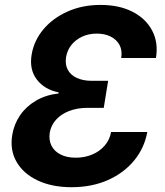

<svg xmlns="http://www.w3.org/2000/svg" viewBox="-20 -758 676 788"><path d="M273.9 10.3Q193.4 10.3 134.8 -17.3Q76.2 -44.9 48.1 -93.5Q20 -142.1 30.3 -204.1Q37.6 -248.5 62.3 -284.7Q86.9 -320.8 127 -344.5Q167 -368.2 220.2 -374.5L220.7 -378.9Q162.1 -390.6 130.9 -431.9Q99.6 -473.1 109.9 -534.2Q119.6 -591.8 158.4 -637.9Q197.3 -684.1 257.8 -710.9Q318.4 -737.8 392.6 -737.8Q468.8 -737.8 523.4 -710Q578.1 -682.1 604.2 -633.1Q630.4 -584 620.1 -520H477.5Q482.4 -551.3 470.5 -573.5Q458.5 -595.7 434.3 -607.9Q410.2 -620.1 377 -620.1Q344.7 -620.1 317.9 -607.9Q291 -595.7 273.4 -574Q255.9 -552.2 251 -522.9Q246.6 -493.7 258.1 -471.9Q269.5 -450.2 295.2 -438.2Q320.8 -426.3 357.4 -426.3H423.8L405.8 -315.4H339.4Q297.4 -315.4 263.9 -302.5Q230.5 -289.6 210 -266.6Q189.5 -243.7 184.1 -213.4Q179.7 -183.1 191.4 -159.9Q203.1 -136.7 228.8 -123.8Q254.4 -110.8 291 -110.8Q327.6 -110.8 358.4 -123.8Q389.2 -136.7 409.7 -160.4Q430.2 -184.1 436 -216.3H584.5Q572.8 -150.9 530.8 -99.6Q488.8 -48.3 422.9 -19Q356.9 10.3 273.9 10.3Z"/></svg>

Font: Inter 20pt
Style: Bold Italic
Weight: 700
Italic angle: -9.3988°
Version: Version 4.001;git-66647c0bb